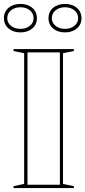

<svg xmlns="http://www.w3.org/2000/svg" viewBox="-37 -958 435 978"><path d="M339 -708V-698L284 -687V-21L339 -10V0H32V-10L86 -21V-687L32 -698V-708ZM103 -17H268V-691H103ZM294 -938Q331 -938 354.5 -918Q378 -898 378 -865Q378 -833 354.5 -813Q331 -793 294 -793Q257 -793 233.5 -813Q210 -833 210 -866Q210 -898 233.5 -918Q257 -938 294 -938ZM294 -811Q323 -811 342 -826.5Q361 -842 361 -865Q361 -890 342 -905.5Q323 -921 294 -921Q265 -921 246 -905.5Q227 -890 227 -865Q227 -842 246 -826.5Q265 -811 294 -811ZM67 -938Q104 -938 127.5 -918Q151 -898 151 -865Q151 -833 127.5 -813Q104 -793 67 -793Q30 -793 6.5 -813Q-17 -833 -17 -866Q-17 -898 6.5 -918Q30 -938 67 -938ZM67 -811Q96 -811 115 -826.5Q134 -842 134 -865Q134 -890 115 -905.5Q96 -921 67 -921Q38 -921 19 -905.5Q0 -890 0 -865Q0 -842 19 -826.5Q38 -811 67 -811Z"/></svg>

Font: Kalnia Glaze Thin SemiBold
Style: Regular
Weight: 600
Version: Version 1.110